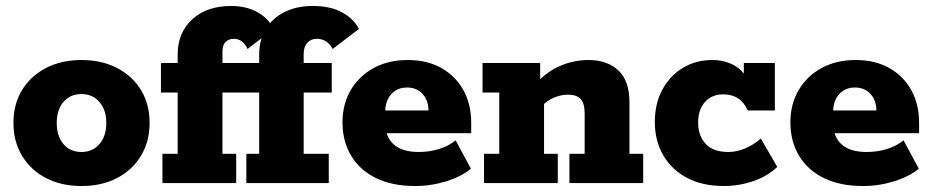

<svg xmlns="http://www.w3.org/2000/svg" viewBox="-20 -613 3123 643"><path d="M253 10Q185 10 133.5 -17Q82 -44 53.5 -92Q25 -140 25 -201Q25 -264 53.5 -311Q82 -358 133.5 -385Q185 -412 253 -412Q321 -412 372.5 -385Q424 -358 452.5 -311Q481 -264 481 -201Q481 -140 452.5 -92Q424 -44 372.5 -17Q321 10 253 10ZM253 -104Q290 -104 313 -130.5Q336 -157 336 -201Q336 -245 313 -271.5Q290 -298 253 -298Q215 -298 192.5 -271.5Q170 -245 170 -201Q170 -157 192.5 -130.5Q215 -104 253 -104Z M524 0V-98H575V-303H519V-402H575V-430Q575 -504 624 -548.5Q673 -593 754 -593Q805 -593 842.5 -572Q880 -551 896 -516L809 -449Q802 -465 790.5 -474Q779 -483 763 -483Q746 -483 735.5 -472.5Q725 -462 725 -441V-402H848V-430Q848 -480 870.5 -516.5Q893 -553 933.5 -573Q974 -593 1027 -593Q1086 -593 1125 -572Q1164 -551 1182 -516L1094 -449Q1086 -465 1072.5 -474Q1059 -483 1041 -483Q1021 -483 1009 -469.5Q997 -456 997 -433V-402H1091V-303H997V-98H1081V0H805V-98H848V-303H725V-98H771V0Z M1370 10Q1294 10 1239.5 -16.5Q1185 -43 1156 -91.5Q1127 -140 1127 -203Q1127 -264 1154.5 -311Q1182 -358 1231 -385Q1280 -412 1346 -412Q1411 -412 1458.5 -385Q1506 -358 1532 -311Q1558 -264 1558 -202V-167H1204V-243H1415Q1415 -265 1406.5 -282Q1398 -299 1382 -309.5Q1366 -320 1343 -320Q1320 -320 1303.5 -309Q1287 -298 1278.5 -280Q1270 -262 1270 -238V-202Q1270 -155 1298.5 -129.5Q1327 -104 1382 -104Q1417 -104 1449 -113.5Q1481 -123 1506 -143L1557 -48Q1526 -22 1475 -6Q1424 10 1370 10Z M1601 0V-98H1652V-303H1596V-402H1789V-337L1776 -335Q1814 -375 1858.5 -393.5Q1903 -412 1951 -412Q2013 -412 2050.5 -377.5Q2088 -343 2088 -270V-98H2134V0H1887V-98H1938V-232Q1938 -267 1924.5 -281.5Q1911 -296 1882 -296Q1859 -296 1835 -286Q1811 -276 1792 -255L1802 -290V-98H1848V0Z M2404 10Q2333 10 2281.5 -17Q2230 -44 2201.5 -92.5Q2173 -141 2173 -204Q2173 -266 2198 -312.5Q2223 -359 2266.5 -385.5Q2310 -412 2366 -412Q2396 -412 2422 -402Q2448 -392 2465 -374Q2482 -356 2484 -332L2471 -331V-402H2575V-243H2484Q2461 -297 2402 -297Q2364 -297 2341 -271.5Q2318 -246 2318 -202Q2318 -159 2343 -131.5Q2368 -104 2420 -104Q2447 -104 2475.5 -116Q2504 -128 2528 -149L2583 -54Q2551 -23 2503 -6.5Q2455 10 2404 10Z M2870 10Q2794 10 2739.5 -16.5Q2685 -43 2656 -91.5Q2627 -140 2627 -203Q2627 -264 2654.5 -311Q2682 -358 2731 -385Q2780 -412 2846 -412Q2911 -412 2958.5 -385Q3006 -358 3032 -311Q3058 -264 3058 -202V-167H2704V-243H2915Q2915 -265 2906.5 -282Q2898 -299 2882 -309.5Q2866 -320 2843 -320Q2820 -320 2803.5 -309Q2787 -298 2778.5 -280Q2770 -262 2770 -238V-202Q2770 -155 2798.5 -129.5Q2827 -104 2882 -104Q2917 -104 2949 -113.5Q2981 -123 3006 -143L3057 -48Q3026 -22 2975 -6Q2924 10 2870 10Z"/></svg>

Font: Rokkitt SemiBold ExtraBold
Style: Regular
Weight: 800
Version: Version 3.103